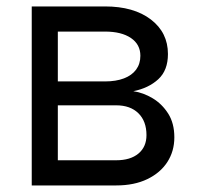

<svg xmlns="http://www.w3.org/2000/svg" viewBox="-20 -565 601 585"><path d="M76.7 0V-545.4H299.8Q387.7 -545.4 439.7 -505.6Q491.7 -465.8 491.7 -400.4Q491.7 -350.6 462.2 -323.5Q432.6 -296.4 386.2 -287.1Q416.5 -282.7 445.1 -265.6Q473.6 -248.5 492.4 -219Q511.2 -189.5 511.2 -146.5Q511.2 -104.5 490 -71.5Q468.8 -38.6 429 -19.3Q389.2 0 334 0ZM156.2 -76.7H334Q377.4 -76.7 401.9 -97.2Q426.3 -117.7 426.3 -153.3Q426.3 -195.8 401.6 -220Q377 -244.1 334 -244.1H156.2ZM156.2 -316.9H299.8Q333.5 -316.9 357.7 -326.2Q381.8 -335.4 394.8 -353Q407.7 -370.6 407.7 -395Q407.7 -429.7 378.9 -449.2Q350.1 -468.8 299.8 -468.8H156.2Z"/></svg>

Font: Sahel VF Regular
Style: Regular
Weight: 400
Foundry: Saber Rastikerdar (saber.rastikerdar@gmail.com)
Version: Version 3.4.0